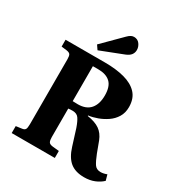

<svg xmlns="http://www.w3.org/2000/svg" viewBox="-219 -1102 1185 1265"><g transform="rotate(30 374.0 -469.0)"><path d="M607 14Q540 14 500.5 -18Q461 -50 439 -121L401 -242Q386 -285 371 -306.5Q356 -328 323 -328Q304 -328 291 -326V-109Q291 -86 297 -73.5Q303 -61 328 -58L377 -53V0H49V-53L93 -59Q111 -61 117.5 -71Q124 -81 124 -111V-606Q124 -630 117.5 -640Q111 -650 90 -653L49 -658V-710H349Q433 -710 497 -693Q561 -676 597 -637.5Q633 -599 633 -534Q633 -490 613 -457.5Q593 -425 561.5 -403.5Q530 -382 494.5 -369Q459 -356 427 -352V-348Q486 -339 520 -315.5Q554 -292 572 -246L603 -163Q621 -117 636.5 -93.5Q652 -70 684 -70Q706 -70 731 -80L743 -37Q719 -14 684.5 0Q650 14 607 14ZM331 -382Q394 -382 425.5 -418.5Q457 -455 457 -521Q457 -589 425 -619Q393 -649 333 -649H292V-383Q304 -383 313.5 -382.5Q323 -382 331 -382ZM266 -755 244 -787 384 -927Q398 -941 409 -946.5Q420 -952 431 -952Q459 -952 474.5 -931Q490 -910 490 -886Q490 -865 478 -849Q466 -833 438 -822Z"/></g></svg>

Font: Literata 36pt
Style: Bold
Weight: 700
Designer: Latin by Veronika Burian and Jose Scaglione. Greek by Irene Vlachou. Cyrillic by Vera Evstafieva.
Foundry: TypeTogether
Version: Version 3.002